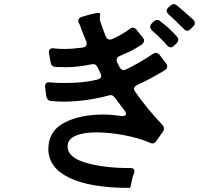

<svg xmlns="http://www.w3.org/2000/svg" viewBox="-20 -871 1040 937"><path d="M828 -851Q837 -851 845 -843Q880 -814 922 -776Q931 -767 931 -758Q931 -750 923 -742Q917 -735 910 -729Q902 -721 894 -721Q884 -721 877 -730Q829 -778 803 -801Q793 -811 793 -819Q793 -826 801 -834L811 -843Q821 -851 828 -851ZM741 -613Q749 -613 759 -603Q787 -567 791 -561Q796 -555 796 -546Q796 -536 784 -528Q711 -484 649 -456Q634 -449 634 -438Q634 -431 640 -423Q697 -341 772 -262Q780 -254 780 -243Q780 -234 775 -228L742 -182Q734 -171 724 -171Q720 -171 710 -175Q660 -197 587 -211Q514 -225 450 -225Q388 -225 349 -208.5Q310 -192 310 -157Q310 -101 403 -75.5Q496 -50 617 -51Q636 -51 636 -36Q636 -30 633 -22Q625 -4 620 27Q619 35 617 40.5Q615 46 612 46Q420 46 318 -3.5Q216 -53 216 -144Q216 -231 292.5 -271.5Q369 -312 484 -312Q521 -312 574 -305H580Q595 -305 595 -316Q595 -323 588 -331Q556 -373 541 -394Q531 -407 520 -407Q518 -407 510 -405Q402 -376 293 -375Q263 -375 231 -378Q211 -379 206 -401L200 -445Q199 -458 205 -464.5Q211 -471 224 -469Q258 -466 292 -466Q324 -466 340 -467Q404 -470 457 -483Q474 -488 474 -501Q474 -507 470 -514L456 -543Q447 -562 426 -557Q358 -543 303 -543Q269 -543 252 -544Q230 -546 227 -566Q221 -596 219 -611Q217 -624 223.5 -630.5Q230 -637 243 -635Q267 -632 293 -632Q332 -632 384 -639Q403 -642 403 -658Q403 -665 401 -669Q384 -709 371 -745Q370 -751 366 -756Q362 -763 362 -770Q362 -782 377 -788Q438 -807 459 -808Q464 -808 466.5 -806Q469 -804 469 -801Q469 -794 468 -789.5Q467 -785 467 -781Q467 -773 469 -768Q481 -731 496 -693Q502 -678 516 -678Q523 -678 527 -680Q574 -701 612 -729Q620 -736 628 -736Q638 -736 645 -727Q651 -719 677 -688Q683 -681 683 -673Q683 -663 672 -654L642 -635Q617 -620 565 -598Q549 -592 549 -578Q549 -572 552 -566L564 -543Q572 -529 584 -529Q589 -529 595 -532Q654 -560 725 -607Q734 -613 741 -613ZM747 -774Q756 -774 764 -766Q808 -733 843 -693Q850 -686 850 -677Q850 -668 842 -660L828 -647Q821 -640 813 -640Q804 -640 795 -650Q766 -684 721 -723Q713 -733 713 -740Q713 -749 721 -757L730 -766Q740 -774 747 -774Z"/></svg>

Font: Shippori Gochic B2 Bold
Style: Regular
Weight: 700
Designer: FONTDASU
Foundry: FONTDASU / Google Inc. / but / Adobe
Version: Version 1.130